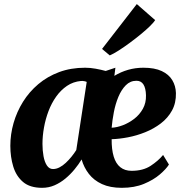

<svg xmlns="http://www.w3.org/2000/svg" viewBox="-20 -890 883 920"><path d="M533 -565.5 528 -526.5Q559 -545.5 594 -555.5Q629 -565.5 667 -565.5Q721 -565.5 755 -549.5Q789 -533.5 805.5 -506Q822 -478.5 823 -444Q824 -396.5 804.2 -360.5Q784.5 -324.5 750.8 -298.8Q717 -273 676 -256.5Q635 -240 593 -232Q551 -224 515 -223Q514.5 -174 524.8 -140Q535 -106 556.5 -88.8Q578 -71.5 610.5 -71.5Q665.5 -71.5 702 -95.5Q738.5 -119.5 761.5 -147.5L789.5 -101.5Q776.5 -80.5 746 -54.2Q715.5 -28 669.8 -9Q624 10 563.5 10Q507.5 10 468.5 -8Q429.5 -26 405.8 -56.8Q382 -87.5 371 -126Q357 -102.5 337.2 -78.5Q317.5 -54.5 293.5 -34.5Q269.5 -14.5 241.5 -2.2Q213.5 10 182 10Q123.5 10 90.5 -18Q57.5 -46 43.5 -92Q29.5 -138 29.5 -191.5Q29.5 -246.5 45 -300.5Q60.5 -354.5 90.2 -402.2Q120 -450 163.5 -486.8Q207 -523.5 263.2 -544.5Q319.5 -565.5 388 -565.5Q412 -565.5 438.2 -560.8Q464.5 -556 486.5 -550ZM345.5 -171 395.5 -497.5Q390 -500 383 -501.2Q376 -502.5 368 -502Q330.5 -498.5 301 -478.5Q271.5 -458.5 249.2 -427.2Q227 -396 212.5 -357.8Q198 -319.5 190.8 -279Q183.5 -238.5 183.5 -200.5Q183.5 -169.5 188.5 -141.8Q193.5 -114 204.8 -97Q216 -80 234 -80Q249.5 -80 265 -88Q280.5 -96 295 -109.5Q309.5 -123 322.5 -139Q335.5 -155 345.5 -171ZM634 -503Q604 -503 582.8 -481.5Q561.5 -460 547.2 -425.8Q533 -391.5 525.5 -352.2Q518 -313 515 -278Q540 -279 568.8 -290Q597.5 -301 623 -320.5Q648.5 -340 664.5 -368.5Q680.5 -397 679.5 -433.5Q678.5 -468 667.2 -485.5Q656 -503 634 -503ZM469 -655.5 635.5 -870.5 723.5 -793.5Q717.5 -783.5 699.2 -765.5Q681 -747.5 655.5 -726.5Q630 -705.5 602.2 -685Q574.5 -664.5 549 -648.2Q523.5 -632 506 -624.5Z"/></svg>

Font: Merriweather 24pt ExtraBold
Style: Italic
Weight: 800
Italic angle: -7.8°
Version: Version 2.101